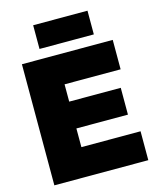

<svg xmlns="http://www.w3.org/2000/svg" viewBox="-130 -983 875 1072"><g transform="rotate(-15 308.0 -447.0)"><path d="M49 0V-700H574V-530H250V-430H548V-275H250V-167H592V0ZM166 -757V-894H480V-757Z"/></g></svg>

Font: Georama ExtraCondensed Thin ExtraBold
Style: Regular
Weight: 800
Version: Version 1.001